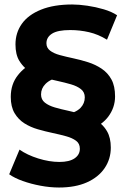

<svg xmlns="http://www.w3.org/2000/svg" viewBox="-20 -728 562 856"><path d="M243 108Q203 108 160.5 100Q118 92 81.5 79Q45 66 21 49L67 -61Q101 -37 150.5 -21.5Q200 -6 245 -6Q289 -6 312.5 -22Q336 -38 336 -65Q336 -88 319 -100.5Q302 -113 275 -120.5Q248 -128 215 -135Q182 -142 149 -151.5Q116 -161 89 -178Q62 -195 45 -223.5Q28 -252 28 -296Q28 -353 60 -393Q74 -411 92 -425Q77 -439 66 -457Q49 -485 49 -530Q49 -582 77.5 -622Q106 -662 163 -685Q220 -708 302 -708Q332 -708 369.5 -702.5Q407 -697 442.5 -686.5Q478 -676 502 -660L457 -551Q418 -575 377 -584.5Q336 -594 293 -594Q237 -594 212 -578Q187 -562 187 -535Q187 -515 203 -502.5Q219 -490 246.5 -482.5Q274 -475 307 -468Q340 -461 373 -450.5Q406 -440 433.5 -421.5Q461 -403 477 -373.5Q493 -344 493 -298Q493 -248 462 -207Q448 -189 430 -176Q446 -162 457 -143Q474 -114 474 -70Q474 -19 446.5 21.5Q419 62 367.5 85Q316 108 243 108ZM310 -228Q327 -235 339 -247Q358 -267 358 -294Q358 -317 341 -330.5Q324 -344 296.5 -352Q269 -360 237 -367Q224 -370 211 -373Q195 -366 183 -354Q163 -334 163 -307Q163 -284 180 -270.5Q197 -257 224.5 -249Q252 -241 285 -234Q298 -231 310 -228Z"/></svg>

Font: Montserrat Z
Style: Bold
Weight: 700
Designer: Julieta Ulanovsky
Foundry: Julieta Ulanovsky
Version: Version 8.000